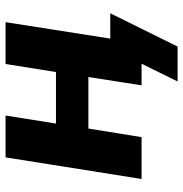

<svg xmlns="http://www.w3.org/2000/svg" viewBox="-4 -527 661 693"><g transform="rotate(-90 326.5 -180.5)"><path d="M379 130 443 0H375L394 -113H625L505 130ZM27 0 105 -491H256L227 -309H413L442 -491H593L516 0H365L395 -192H209L178 0Z"/></g></svg>

Font: Nunito Sans 12pt ExtraBold
Style: Italic
Weight: 800
Italic angle: -9°
Designer: Vernon Adams
Foundry: Vernon Adams
Version: Version 3.101;gftools[0.9.27]